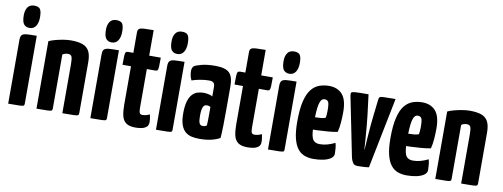

<svg xmlns="http://www.w3.org/2000/svg" viewBox="-59 -1015 3500 1337"><g transform="rotate(10 1690.5 -347.0)"><path d="M33 0V-451Q33 -476 42.5 -486Q52 -496 76.5 -498Q101 -500 147 -500V-20Q147 -10 142.5 -6Q138 -2 114 -1Q90 0 33 0ZM87 -545Q62 -545 47.5 -562Q33 -579 33 -626Q33 -661 48 -682.5Q63 -704 94 -704Q125 -704 136 -688Q147 -672 147 -631Q147 -591 131.5 -568Q116 -545 87 -545Z M233 0V-477Q249 -485 276 -492.5Q303 -500 333 -505Q363 -510 388 -510Q439 -510 470.5 -498.5Q502 -487 517 -459Q532 -431 532 -381V-20Q532 -10 526.5 -6Q521 -2 497 -1Q473 0 416 0V-346Q416 -385 410 -399.5Q404 -414 383 -414Q373 -414 363 -411Q353 -408 345 -402V-20Q345 -10 340 -6Q335 -2 311.5 -1Q288 0 233 0Z M614 0V-451Q614 -476 623.5 -486Q633 -496 657.5 -498Q682 -500 728 -500V-20Q728 -10 723.5 -6Q719 -2 695 -1Q671 0 614 0ZM668 -545Q643 -545 628.5 -562Q614 -579 614 -626Q614 -661 629 -682.5Q644 -704 675 -704Q706 -704 717 -688Q728 -672 728 -631Q728 -591 712.5 -568Q697 -545 668 -545Z M934 10Q890 10 867.5 -6.5Q845 -23 837.5 -55Q830 -87 830 -131V-405H770Q770 -448 771 -468Q772 -488 777 -494Q782 -500 793 -500H830V-645Q830 -663 839.5 -670Q849 -677 873 -678.5Q897 -680 942 -680V-500H1024Q1024 -457 1023 -437Q1022 -417 1017.5 -411Q1013 -405 1002 -405H942V-133Q942 -122 943 -110.5Q944 -99 949 -92Q954 -85 966 -85Q980 -85 992 -88Q1004 -91 1018 -98Q1020 -88 1022.5 -74.5Q1025 -61 1025 -44Q1025 -20 1010 -8.5Q995 3 974 6.5Q953 10 934 10Z M1078 0V-451Q1078 -476 1087.5 -486Q1097 -496 1121.5 -498Q1146 -500 1192 -500V-20Q1192 -10 1187.5 -6Q1183 -2 1159 -1Q1135 0 1078 0ZM1132 -545Q1107 -545 1092.5 -562Q1078 -579 1078 -626Q1078 -661 1093 -682.5Q1108 -704 1139 -704Q1170 -704 1181 -688Q1192 -672 1192 -631Q1192 -591 1176.5 -568Q1161 -545 1132 -545Z M1387 10Q1359 10 1333.5 5Q1308 0 1288 -16Q1268 -32 1256.5 -63Q1245 -94 1245 -146Q1245 -197 1254.5 -229.5Q1264 -262 1280.5 -280Q1297 -298 1317.5 -304.5Q1338 -311 1360 -311Q1371 -311 1391 -308Q1411 -305 1424 -296Q1424 -296 1424 -307.5Q1424 -319 1424 -335Q1424 -351 1424 -365Q1424 -378 1420 -386Q1416 -394 1407 -398Q1398 -402 1382 -402Q1354 -402 1320.5 -396Q1287 -390 1262 -381Q1253 -398 1250 -416Q1247 -434 1247 -446Q1247 -455 1250.5 -465.5Q1254 -476 1261 -481Q1272 -489 1311 -499.5Q1350 -510 1410 -510Q1479 -510 1507.5 -483Q1536 -456 1536 -388V-341Q1536 -284 1536 -224Q1536 -164 1535 -111.5Q1534 -59 1531 -22Q1506 -7 1469 1.5Q1432 10 1387 10ZM1395 -82Q1402 -82 1410 -84.5Q1418 -87 1422 -92Q1423 -103 1423.5 -125.5Q1424 -148 1424 -174Q1424 -200 1424 -221Q1419 -226 1411.5 -227.5Q1404 -229 1398 -229Q1390 -229 1383.5 -225.5Q1377 -222 1372.5 -213Q1368 -204 1365.5 -188.5Q1363 -173 1363 -149Q1363 -131 1364.5 -118.5Q1366 -106 1369.5 -97.5Q1373 -89 1379.5 -85.5Q1386 -82 1395 -82Z M1726 10Q1682 10 1659.5 -6.5Q1637 -23 1629.5 -55Q1622 -87 1622 -131V-405H1562Q1562 -448 1563 -468Q1564 -488 1569 -494Q1574 -500 1585 -500H1622V-645Q1622 -663 1631.5 -670Q1641 -677 1665 -678.5Q1689 -680 1734 -680V-500H1816Q1816 -457 1815 -437Q1814 -417 1809.5 -411Q1805 -405 1794 -405H1734V-133Q1734 -122 1735 -110.5Q1736 -99 1741 -92Q1746 -85 1758 -85Q1772 -85 1784 -88Q1796 -91 1810 -98Q1812 -88 1814.5 -74.5Q1817 -61 1817 -44Q1817 -20 1802 -8.5Q1787 3 1766 6.5Q1745 10 1726 10Z M1870 0V-451Q1870 -476 1879.5 -486Q1889 -496 1913.5 -498Q1938 -500 1984 -500V-20Q1984 -10 1979.5 -6Q1975 -2 1951 -1Q1927 0 1870 0ZM1924 -545Q1899 -545 1884.5 -562Q1870 -579 1870 -626Q1870 -661 1885 -682.5Q1900 -704 1931 -704Q1962 -704 1973 -688Q1984 -672 1984 -631Q1984 -591 1968.5 -568Q1953 -545 1924 -545Z M2192 10Q2158 10 2129.5 -0.5Q2101 -11 2080.5 -37Q2060 -63 2048.5 -109Q2037 -155 2037 -226Q2037 -317 2051 -373Q2065 -429 2089.5 -458.5Q2114 -488 2146 -499Q2178 -510 2213 -510Q2273 -510 2307 -472Q2341 -434 2341 -347Q2341 -311 2338 -272.5Q2335 -234 2327 -205Q2298 -199 2260 -196Q2222 -193 2186 -191.5Q2150 -190 2126.5 -190Q2103 -190 2103 -190L2105 -279Q2105 -279 2119.5 -278.5Q2134 -278 2155 -278Q2176 -278 2196 -280Q2216 -282 2227 -287Q2230 -296 2231 -311.5Q2232 -327 2232 -339Q2232 -387 2224.5 -400Q2217 -413 2198 -413Q2185 -413 2176 -402Q2167 -391 2162 -368.5Q2157 -346 2155 -312.5Q2153 -279 2153 -233Q2153 -198 2155.5 -172.5Q2158 -147 2164.5 -131Q2171 -115 2184.5 -107Q2198 -99 2219 -99Q2246 -99 2272.5 -106.5Q2299 -114 2325 -127Q2330 -112 2332 -90.5Q2334 -69 2334 -52Q2334 -32 2314.5 -18Q2295 -4 2263 3Q2231 10 2192 10Z M2503 5Q2481 5 2471 -9.5Q2461 -24 2456 -45L2371 -467Q2368 -484 2372 -490.5Q2376 -497 2402.5 -498.5Q2429 -500 2493 -500L2511 -356Q2515 -324 2518.5 -283Q2522 -242 2525 -204Q2528 -166 2529.5 -141.5Q2531 -117 2531 -117H2533Q2533 -117 2534.5 -141.5Q2536 -166 2538.5 -204Q2541 -242 2544.5 -283Q2548 -324 2552 -356L2566 -478Q2568 -489 2573 -493.5Q2578 -498 2602.5 -499Q2627 -500 2684 -500L2584 0Q2567 3 2543 4Q2519 5 2503 5Z M2851 10Q2817 10 2788.5 -0.5Q2760 -11 2739.5 -37Q2719 -63 2707.5 -109Q2696 -155 2696 -226Q2696 -317 2710 -373Q2724 -429 2748.5 -458.5Q2773 -488 2805 -499Q2837 -510 2872 -510Q2932 -510 2966 -472Q3000 -434 3000 -347Q3000 -311 2997 -272.5Q2994 -234 2986 -205Q2957 -199 2919 -196Q2881 -193 2845 -191.5Q2809 -190 2785.5 -190Q2762 -190 2762 -190L2764 -279Q2764 -279 2778.5 -278.5Q2793 -278 2814 -278Q2835 -278 2855 -280Q2875 -282 2886 -287Q2889 -296 2890 -311.5Q2891 -327 2891 -339Q2891 -387 2883.5 -400Q2876 -413 2857 -413Q2844 -413 2835 -402Q2826 -391 2821 -368.5Q2816 -346 2814 -312.5Q2812 -279 2812 -233Q2812 -198 2814.5 -172.5Q2817 -147 2823.5 -131Q2830 -115 2843.5 -107Q2857 -99 2878 -99Q2905 -99 2931.5 -106.5Q2958 -114 2984 -127Q2989 -112 2991 -90.5Q2993 -69 2993 -52Q2993 -32 2973.5 -18Q2954 -4 2922 3Q2890 10 2851 10Z M3053 0V-477Q3069 -485 3096 -492.5Q3123 -500 3153 -505Q3183 -510 3208 -510Q3259 -510 3290.5 -498.5Q3322 -487 3337 -459Q3352 -431 3352 -381V-20Q3352 -10 3346.5 -6Q3341 -2 3317 -1Q3293 0 3236 0V-346Q3236 -385 3230 -399.5Q3224 -414 3203 -414Q3193 -414 3183 -411Q3173 -408 3165 -402V-20Q3165 -10 3160 -6Q3155 -2 3131.5 -1Q3108 0 3053 0Z"/></g></svg>

Font: Yanone Kaffeesatz
Style: Bold
Weight: 700
Designer: Yanone (Cyrillic: Daniel Pouzeot, Huerta Tipografica, and Cyreal)
Foundry: Yanone
Version: Version 2.003